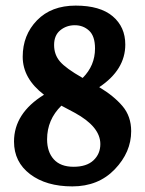

<svg xmlns="http://www.w3.org/2000/svg" viewBox="-20 -650 518 685"><path d="M448 -182Q448 -107 389.5 -46Q331 15 238 15Q145 15 87.5 -28.5Q30 -72 30 -145Q30 -246 137 -312Q61 -370 61 -447.5Q61 -525 112 -577.5Q163 -630 250 -630Q337 -630 382 -592Q427 -554 427 -491Q427 -401 334 -339Q386 -308 417 -271.5Q448 -235 448 -182ZM319 -477Q319 -521 298 -540.5Q277 -560 247 -560Q217 -560 195 -542Q173 -524 173 -489.5Q173 -455 194 -430.5Q215 -406 273 -373L275 -372Q319 -416 319 -477ZM338 -136Q338 -198 246 -248Q243 -250 199 -273Q148 -223 148 -153Q148 -108 172 -81.5Q196 -55 242.5 -55Q289 -55 313.5 -78Q338 -101 338 -136Z"/></svg>

Font: Karma
Style: Bold
Weight: 700
Designer: Joana Correia
Foundry: Indian Type Foundry
Version: Version 1.202;PS 1.0;hotconv 1.0.78;makeotf.lib2.5.61930; tt